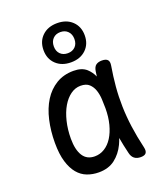

<svg xmlns="http://www.w3.org/2000/svg" viewBox="-152 -939 904 1051"><g transform="rotate(-20 300.0 -413.0)"><path d="M242 10Q206 10 174.5 -2Q143 -14 120 -41.5Q97 -69 83.5 -113.5Q70 -158 70 -224Q70 -293 84 -354.5Q98 -416 126.5 -461.5Q155 -507 198.5 -533.5Q242 -560 300 -560Q348 -560 375 -536Q397 -516 410 -487Q412 -502 414 -516Q418 -541 431 -550.5Q444 -560 465 -560Q489 -560 498.5 -549.5Q508 -539 504 -516Q494 -457 489 -399.5Q484 -342 485.5 -283.5Q487 -225 495.5 -163.5Q504 -102 520 -34Q525 -12 517 -1Q509 10 486 10Q463 10 449 -1Q435 -12 430 -34Q418 -83 410 -129Q404 -111 396 -94Q374 -48 336.5 -19Q299 10 242 10ZM251 -80Q282 -80 308.5 -96.5Q335 -113 354 -143Q373 -173 384 -215Q395 -257 395 -308Q395 -332 393.5 -360.5Q392 -389 384 -413Q376 -437 358.5 -453.5Q341 -470 308 -470Q277 -470 250 -450.5Q223 -431 203 -397Q183 -363 171.5 -316Q160 -269 160 -215Q160 -151 182.5 -115.5Q205 -80 251 -80ZM305 -608Q251 -608 218 -639.5Q185 -671 185 -722Q185 -773 218 -804.5Q251 -836 305 -836Q359 -836 392 -804.5Q425 -773 425 -722Q425 -671 392 -639.5Q359 -608 305 -608ZM305 -661Q332 -661 348.5 -677.5Q365 -694 365 -722Q365 -750 348.5 -767Q332 -784 305 -784Q278 -784 261.5 -767Q245 -750 245 -722Q245 -694 261.5 -677.5Q278 -661 305 -661Z"/></g></svg>

Font: Maple Mono NF
Style: Regular
Weight: 400
Monospace: yes
Designer: subframe7536
Version: Version 7.000